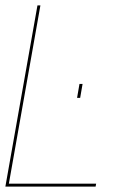

<svg xmlns="http://www.w3.org/2000/svg" viewBox="-29 -695 495 715"><path d="M-9 0H327L329 -11H4L121.5 -675H110.5ZM267 -382.5 258 -330.5H269.5L278.5 -382.5Z"/></svg>

Font: Anybody Thin
Style: Italic
Weight: 100
Italic angle: -10°
Designer: Tyler Finck
Foundry: Etcetera Type Company
Version: Version 1.114;gftools[0.9.25]